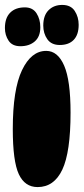

<svg xmlns="http://www.w3.org/2000/svg" viewBox="-32 -751 340 781"><path d="M156 -544Q203 -544 229 -484Q255 -424 255 -293Q255 -132 221.5 -61Q188 10 121 10Q69 10 44.5 -42.5Q20 -95 20 -226Q20 -387 57.5 -465.5Q95 -544 156 -544ZM221 -731Q256 -731 272 -706.5Q288 -682 288 -650Q288 -610 268 -589Q248 -568 211 -568Q177 -568 160.5 -591.5Q144 -615 144 -647Q144 -688 165.5 -709.5Q187 -731 221 -731ZM51 -563Q18 -563 3 -585.5Q-12 -608 -12 -637Q-12 -678 9.5 -699.5Q31 -721 69 -721Q101 -721 116.5 -697Q132 -673 132 -640Q132 -602 109.5 -582.5Q87 -563 51 -563Z"/></svg>

Font: DynaPuff Condensed
Style: Bold
Weight: 700
Width: 3
Designer: Toshi Omagari, Jennifer Daniel
Foundry: Google Fonts
Version: Version 2.000; ttfautohint (v1.8.4.7-5d5b)